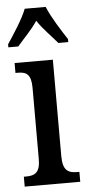

<svg xmlns="http://www.w3.org/2000/svg" viewBox="-57 -798 379 830"><g transform="rotate(-5 133.0 -383.0)"><path d="M-2 -619V-606H41C68 -638 104 -673 128 -710C152 -673 190 -636 215 -606H258V-619C233 -657 192 -721 174 -766H83C66 -721 23 -657 -2 -619ZM16 0H257V-43H247C209 -43 185 -55 185 -117V-536H19V-493H30C66 -493 87 -481 87 -423V-113C87 -54 63 -43 26 -43H16Z"/></g></svg>

Font: Noto Serif Georgian ExtraCondensed Medium
Style: Regular
Weight: 500
Width: 2
Designer: Monotype Design Team, Akaki Razmadze
Foundry: Google LLC
Version: Version 2.003